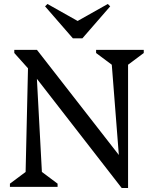

<svg xmlns="http://www.w3.org/2000/svg" viewBox="-20 -941 774 967"><path d="M593 6 134 -585V-690H166L603 -129H581L543 -615L464 -674V-690H704V-674L625 -615V6ZM30 0V-16L109 -75L121 -597L52 -674V-690H158L191 -75L270 -16V0ZM219 -921 377 -832H365L523 -921L535 -909L395 -748H347L207 -909Z"/></svg>

Font: Platypi Light
Style: Regular
Weight: 300
Designer: David Sargent
Foundry: Bolt Cutter Type
Version: Version 1.200